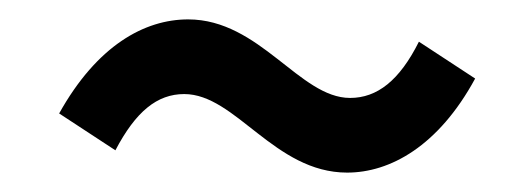

<svg xmlns="http://www.w3.org/2000/svg" viewBox="-20 -430 536 198"><path d="M338 -252C382 -252 432 -279 470 -349L412 -387C392 -347 369 -329 341 -329C289 -329 248 -410 174 -410C129 -410 80 -383 41 -313L99 -275C120 -315 142 -333 170 -333C223 -333 263 -252 338 -252Z"/></svg>

Font: Source Sans Pro Semibold
Style: Italic
Weight: 600
Italic angle: -11°
Designer: Paul D. Hunt
Foundry: Adobe Systems Incorporated
Version: Version 3.006;hotconv 1.0.111;makeotfexe 2.5.65597